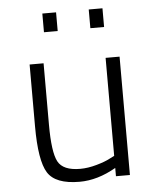

<svg xmlns="http://www.w3.org/2000/svg" viewBox="-52 -754 662 808"><g transform="rotate(-5 279.0 -349.5)"><path d="M406 -500H465V0H406V-35Q328 10 252 10Q150 10 117.5 -42Q85 -94 85 -239V-500H144V-241Q144 -124 165.5 -84Q187 -44 259 -44Q292 -44 329 -54.5Q366 -65 386 -76L406 -86ZM157 -630V-709H215V-630ZM353 -630V-709H411V-630Z"/></g></svg>

Font: TypoPRO Titillium Text
Style: 250 wt
Weight: 300
Designer: Accademia di Belle Arti di Urbino and others
Foundry: Accademia di Belle Arti di Urbino and others.
Version: Version 25.000